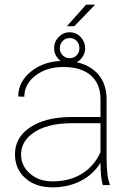

<svg xmlns="http://www.w3.org/2000/svg" viewBox="-20 -802 568 832"><path d="M425.3 0Q415.5 -33.7 415.5 -96.7Q384.3 -45.9 330.1 -18.1Q275.9 9.8 207.5 9.8Q134.3 9.8 89.6 -30Q44.9 -69.8 44.9 -133.8Q44.9 -206.5 110.6 -250.2Q176.3 -293.9 285.2 -294.9H415.5V-372.1Q415.5 -438.5 373.8 -475.1Q332 -511.7 254.4 -511.7Q182.1 -511.7 133.8 -474.6Q85.4 -437.5 85.4 -382.8L59.1 -383.8Q59.1 -448.2 115.7 -493.2Q172.4 -538.1 254.4 -538.1Q339.8 -538.1 390.1 -495.4Q440.4 -452.6 441.9 -375V-122.6Q441.9 -35.6 455.6 -4.4V0ZM207.5 -16.1Q281.7 -16.1 335.2 -49.3Q388.7 -82.5 415.5 -142.6V-268.1H293.5Q180.2 -268.1 120.1 -223.1Q71.3 -186.5 71.3 -131.8Q71.3 -83.5 109.9 -49.8Q148.4 -16.1 207.5 -16.1ZM353 -781.7H392.1L302.2 -688.5H270ZM214.4 -592.8Q214.4 -621.1 234.1 -641.6Q253.9 -662.1 282.2 -662.1Q310.5 -662.1 329.8 -641.1Q349.1 -620.1 349.1 -592.8Q349.1 -565.9 329.8 -545.7Q310.5 -525.4 282.2 -525.4Q253.4 -525.4 233.9 -545.4Q214.4 -565.4 214.4 -592.8ZM239.3 -592.8Q239.3 -574.2 252 -562Q264.6 -549.8 282.2 -549.8Q299.8 -549.8 312 -562Q324.2 -574.2 324.2 -592.8Q324.2 -612.3 312 -624.8Q299.8 -637.2 282.2 -637.2Q264.6 -637.2 252 -624.8Q239.3 -612.3 239.3 -592.8Z"/></svg>

Font: Roboto Thin
Style: Regular
Weight: 250
Designer: Google
Version: Version 2.134; 2016